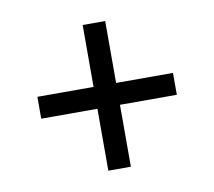

<svg xmlns="http://www.w3.org/2000/svg" viewBox="-57 -638 626 562"><g transform="rotate(-10 256.0 -357.5)"><path d="M222 -141V-325H55V-390H222V-574H289V-390H458V-325H289V-141Z"/></g></svg>

Font: Noto Serif Hebrew SemiCondensed SemiBold
Style: Regular
Weight: 600
Width: 4
Designer: Monotype Design Team
Foundry: Monotype Imaging Inc.
Version: Version 2.004; ttfautohint (v1.8.4.7-5d5b)